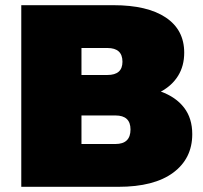

<svg xmlns="http://www.w3.org/2000/svg" viewBox="-20 -720 783 740"><path d="M294 -275V-165H425Q483 -165 483 -221Q483 -275 425 -275ZM294 -535V-431H394Q452 -431 452 -482Q452 -535 394 -535ZM62 0V-700H417Q548 -700 619 -652.5Q690 -605 690 -517Q690 -466 666.5 -428Q643 -390 600 -367Q658 -346 689.5 -305Q721 -264 721 -203Q721 -109 647.5 -54.5Q574 0 436 0Z"/></svg>

Font: Montserrat-Alt1 Black
Style: Regular
Weight: 900
Designer: Differentunic
Foundry: Differentunic
Version: Version 7.222